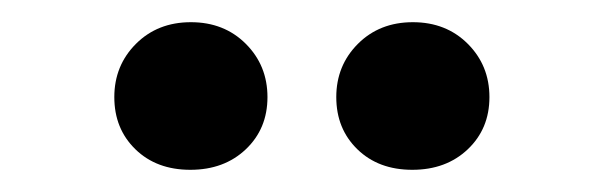

<svg xmlns="http://www.w3.org/2000/svg" viewBox="-20 -734 540 173"><path d="M351.5 -581Q321 -581 302 -599.5Q283 -618 283 -646.5Q283 -675 302.5 -694.5Q322 -714 352 -714Q382 -714 401.5 -694.5Q421 -675 421 -646.5Q421 -618 401.5 -599.5Q382 -581 351.5 -581ZM151.5 -581Q121 -581 102 -599.5Q83 -618 83 -646.5Q83 -675 102.5 -694.5Q122 -714 152 -714Q182 -714 201.5 -694.5Q221 -675 221 -646.5Q221 -618 201.5 -599.5Q182 -581 151.5 -581Z"/></svg>

Font: Bree Serif
Style: Regular
Weight: 400
Designer: Veronika Burian, Jos Scaglione
Foundry: TypeTogether
Version: Version 1.002